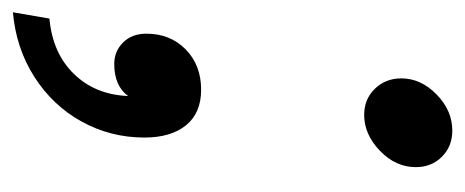

<svg xmlns="http://www.w3.org/2000/svg" viewBox="-272 -330 738 305"><g transform="rotate(90 97.5 -178.0)"><path d="M70 -446Q70 -477 95.5 -502Q121 -527 153 -527Q178 -527 194.5 -510.5Q211 -494 211 -469Q211 -437 185 -412Q159 -387 128 -387Q103 -387 86.5 -404Q70 -421 70 -446ZM-25 113Q30 108 63 74Q96 40 98 -12Q82 10 47 10Q27 10 13 -4Q-1 -18 -1 -41Q-1 -79 24 -103.5Q49 -128 88 -128Q125 -128 144.5 -104Q164 -80 164 -38Q164 16 138.5 62Q113 108 67.5 137Q22 166 -35 171Z"/></g></svg>

Font: Open Sauce One Medium Italic
Style: Regular
Weight: 500
Italic angle: -10°
Designer: Alfredo Marco Pradil
Foundry: Creative Sauce Fz LLC
Version: Version 1.477